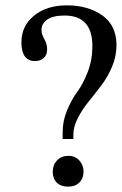

<svg xmlns="http://www.w3.org/2000/svg" viewBox="-20 -689 455 717"><path d="M254 -170H214V-196Q214 -239 231.5 -279.5Q249 -320 269.5 -347.5Q290 -375 307.5 -420Q325 -465 325 -517Q325 -631 221 -631Q178 -631 156.5 -616Q135 -601 135 -577Q135 -561 145.5 -543Q156 -525 156 -505Q156 -483 143 -472Q130 -461 111 -461Q60 -461 60 -531Q60 -592 107 -630.5Q154 -669 230 -669Q309 -669 362 -631.5Q415 -594 415 -520Q415 -479 398.5 -440Q382 -401 358 -369.5Q334 -338 310.5 -309Q287 -280 270.5 -248Q254 -216 254 -186ZM292 -48Q292 -23 276.5 -7.5Q261 8 235 8Q207 8 192 -7Q177 -22 177 -48Q177 -73 193 -90Q209 -107 236 -107Q261 -107 276.5 -89.5Q292 -72 292 -48Z"/></svg>

Font: myMathFont
Style: Regular
Weight: 400
Designer: Ross Mills, John Hudson & Paul Hanslow, Tiro Typeworks Ltd; with prior portions MicroPress Inc., and Coen Hoffman. Math 
Foundry: Tiro Typeworks Ltd
Version: Version 2.13 b171